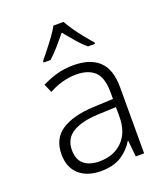

<svg xmlns="http://www.w3.org/2000/svg" viewBox="-141 -864 845 972"><g transform="rotate(-20 281.5 -377.5)"><path d="M237 10Q162 10 119 -29Q76 -68 76 -138Q76 -222 137.5 -262.5Q199 -303 309 -308L417 -313V-348Q417 -428 382.5 -460.5Q348 -493 283 -493Q210 -493 136 -453L116 -499Q154 -518 195.5 -530Q237 -542 286 -542Q376 -542 423.5 -497.5Q471 -453 471 -357V0H426L417 -88H415Q389 -44 346 -17Q303 10 237 10ZM246 -39Q323 -39 370 -86Q417 -133 417 -217V-269L320 -265Q229 -261 181 -231Q133 -201 133 -140Q133 -89 163 -64Q193 -39 246 -39ZM150 -614Q167 -635 188.5 -662Q210 -689 229.5 -716Q249 -743 261 -765H315Q327 -743 346.5 -715Q366 -687 387.5 -660.5Q409 -634 427 -614V-606H389Q363 -628 337 -658.5Q311 -689 288 -717Q265 -689 238.5 -658.5Q212 -628 187 -606H150Z"/></g></svg>

Font: Noto Sans Mono SemiCondensed Light
Style: Regular
Weight: 300
Width: 4
Designer: Monotype Design Team
Foundry: Monotype Imaging Inc.
Version: Version 2.014; ttfautohint (v1.8.4.7-5d5b)